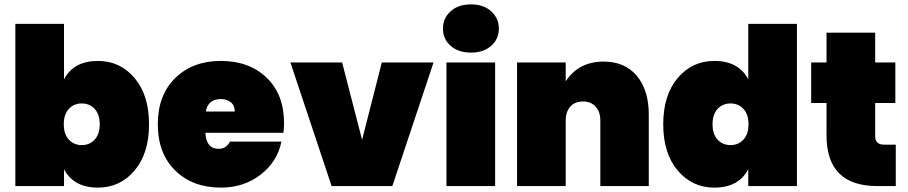

<svg xmlns="http://www.w3.org/2000/svg" viewBox="-20 -849 4142 876"><path d="M272 -487Q316 -571 427 -571Q528 -571 594 -493Q660 -415 660 -282Q660 -149 594 -71Q528 7 427 7Q316 7 272 -77V0H50V-740H272ZM412 -212Q435 -237 435 -282Q435 -327 412 -352Q389 -377 353 -377Q317 -377 294 -352Q271 -327 271 -282Q271 -237 294 -212Q317 -187 353 -187Q389 -187 412 -212Z M988 -397Q929 -397 919 -340H1051Q1051 -368 1033 -382.5Q1015 -397 988 -397ZM1264 -203Q1246 -112 1169.5 -52.5Q1093 7 988 7Q859 7 779.5 -71Q700 -149 700 -282Q700 -415 779.5 -493Q859 -571 988 -571Q1117 -571 1196.5 -494.5Q1276 -418 1276 -287Q1276 -264 1273 -243H917Q921 -170 977 -170Q1013 -170 1029 -203Z M1305 -564H1541L1632 -211L1722 -564H1958L1770 0H1493Z M2017 0V-564H2239V0ZM2129 -609Q2071 -609 2036 -640Q2001 -671 2001 -718Q2001 -766 2036 -797.5Q2071 -829 2129 -829Q2186 -829 2221 -797.5Q2256 -766 2256 -718Q2256 -671 2221 -640Q2186 -609 2129 -609Z M2719 0V-299Q2719 -339 2697.5 -362.5Q2676 -386 2640 -386Q2603 -386 2582 -362.5Q2561 -339 2561 -299V0H2339V-564H2561V-478Q2620 -568 2734 -568Q2831 -568 2885.5 -503Q2940 -438 2940 -327V0Z M3239 -571Q3350 -571 3394 -487V-740H3616V0H3394V-77Q3350 7 3239 7Q3138 7 3072 -71Q3006 -149 3006 -282Q3006 -415 3072 -493Q3138 -571 3239 -571ZM3372 -212Q3395 -237 3395 -282Q3395 -327 3372 -352Q3349 -377 3313 -377Q3277 -377 3254 -352Q3231 -327 3231 -282Q3231 -237 3254 -212Q3277 -187 3313 -187Q3349 -187 3372 -212Z M3751 -231V-379H3681V-564H3751V-700H3973V-564H4065V-379H3973V-227Q3973 -189 4014 -189H4067V0H3983Q3751 0 3751 -231Z"/></svg>

Font: Poppins Black
Style: Regular
Weight: 900
Designer: Ninad Kale (Devanagari), Jonny Pinhorn (Latin)
Foundry: Indian Type Foundry
Version: Version 3.200;PS 1.000;hotconv 16.6.54;makeotf.lib2.5.65590